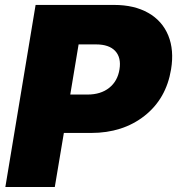

<svg xmlns="http://www.w3.org/2000/svg" viewBox="-20 -747 708 767"><path d="M1.4 0 122.2 -727.3H436.1Q516.3 -727.3 572.3 -695.5Q628.2 -663.7 652.2 -605.3Q676.1 -546.9 663.4 -470.2Q644.2 -352.6 557.4 -284.3Q470.5 -215.9 343.8 -215.9H235.1L198.9 0ZM260.7 -369.3H329.5Q382.5 -369.3 416.2 -396.1Q449.9 -422.9 457.4 -470.2Q464.8 -517 440.3 -543.3Q415.8 -569.6 363.6 -569.6H294Z"/></svg>

Font: Karasuma Gothic
Style: Italic
Weight: 900
Italic angle: -9.39999°
Designer: Rasmus Andersson / Ryoko Nishizuka
Foundry: Genbu
Version: Version 1.00